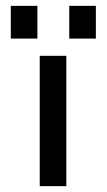

<svg xmlns="http://www.w3.org/2000/svg" viewBox="-20 -639 365 657"><path d="M207 -448V-2H116V-448ZM308 -619V-507H217V-619ZM108 -619V-507H17V-619Z"/></svg>

Font: Fundamental  Brigade
Style: Regular
Weight: 400
Designer: Peter Wiegel, original typeface by Arno Drescher 1935
Foundry: Peter Wiegel
Version: Version 0.000 2012 initial release